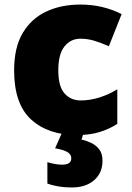

<svg xmlns="http://www.w3.org/2000/svg" viewBox="-20 -583 579 843"><path d="M318 10Q192 10 117 -58Q42 -126 42 -274Q42 -375 80 -438.5Q118 -502 183.5 -532.5Q249 -563 333 -563Q384 -563 429.5 -552Q475 -541 514 -521L458 -380Q424 -395 394.5 -404Q365 -413 333 -413Q290 -413 263 -379Q236 -345 236 -275Q236 -203 263.5 -172.5Q291 -142 334 -142Q375 -142 416.5 -155Q458 -168 495 -191V-39Q461 -17 418 -3.5Q375 10 318 10ZM430 123Q430 176 393.5 208Q357 240 296 240Q262 240 234 235Q206 230 188 223V129Q205 134 221 137Q237 140 253 140Q293 140 293 112Q293 95 276.5 85Q260 75 222 68L252 0H347L338 30Q358 34 379.5 44Q401 54 415.5 72.5Q430 91 430 123Z"/></svg>

Font: Noto Kufi Arabic Black
Style: Regular
Weight: 900
Designer: Monotype Design Team, David Williams, Khaled Hosny
Foundry: Google LLC
Version: Version 2.109; ttfautohint (v1.8.4.7-5d5b)